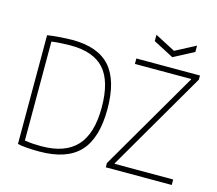

<svg xmlns="http://www.w3.org/2000/svg" viewBox="-126 -1084 1421 1257"><g transform="rotate(15 584.5 -455.5)"><path d="M784 -924 922 -852 1059 -924V-881L922 -809L784 -881ZM688 -29 1078 -699V-703H697V-740H1128V-712L738 -41V-37H1135V0H688ZM240 13Q194 13 155 10Q116 7 93 1V-736Q112 -739 135 -741.5Q158 -744 180.5 -745.5Q203 -747 224.5 -748Q246 -749 262 -749Q436 -749 518 -656.5Q600 -564 600 -370Q600 -173 513 -80Q426 13 240 13ZM244 -24Q405 -24 483 -109Q561 -194 561 -370Q561 -547 488.5 -629Q416 -711 260 -711Q232 -711 196 -709Q160 -707 131 -703V-32Q165 -27 190 -25.5Q215 -24 244 -24Z"/></g></svg>

Font: Encode Sans Narrow
Style: Thin
Weight: 250
Designer: Pablo Impallari, Andres Torresi
Foundry: Pablo Impallari, Andres Torresi
Version: Version 1.000; ttfautohint (v1.00) -l 8 -r 50 -G 200 -x 14 -